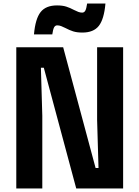

<svg xmlns="http://www.w3.org/2000/svg" viewBox="-20 -1068 790 1088"><path d="M72.3 -800H338L521.7 -116H538.2L530.3 -388V-800H677.7V0H412L228.3 -684H211.8L219.7 -412V0H72.3ZM303 -1037.3Q334 -1037.3 355.5 -1030.5Q377 -1023.6 399.3 -1011.6Q413.1 -1004.5 423.9 -1000.5Q434.7 -996.5 445.7 -996.5Q457.4 -996.5 463.6 -1008Q469.7 -1019.5 473.7 -1047.9H577.5Q569.8 -959.4 540 -921.4Q510.2 -883.5 447 -883.5Q416 -883.5 394.5 -890.3Q373 -897.2 350.7 -909.2Q336.9 -916.3 326.1 -920.3Q315.3 -924.3 304.3 -924.3Q292.6 -924.3 286.4 -912.8Q280.3 -901.3 276.3 -872.9H172.5Q180.2 -961.4 210 -999.4Q239.8 -1037.3 303 -1037.3Z"/></svg>

Font: Martian Mono sWd Rg
Style: Regular
Weight: 400
Width: 6
Monospace: yes
Designer: Roman Shamin
Foundry: Evil Martians
Version: Version 1.000